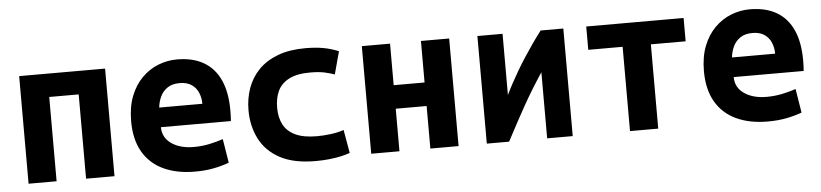

<svg xmlns="http://www.w3.org/2000/svg" viewBox="-38 -731 3997 935"><g transform="rotate(-5 1960.0 -264.0)"><path d="M71 0V-526H491V0H352V-412H208V0Z M884 12Q795 12 730 -18.5Q665 -49 630 -109.5Q595 -170 595 -259Q595 -329 615.5 -381.5Q636 -434 671.5 -469.5Q707 -505 751.5 -522.5Q796 -540 843 -540Q921 -540 974 -509Q1027 -478 1054 -418Q1081 -358 1081 -270Q1081 -257 1080.5 -242.5Q1080 -228 1079 -218H737Q737 -167 779.5 -137.5Q822 -108 889 -108Q930 -108 968.5 -116.5Q1007 -125 1032 -134L1051 -17Q1016 -4 975 4Q934 12 884 12ZM737 -314H948Q948 -342 938 -367Q928 -392 905.5 -408Q883 -424 846 -424Q810 -424 787 -408.5Q764 -393 752 -368Q740 -343 737 -314Z M1474 12Q1366 12 1299 -24.5Q1232 -61 1200.5 -123.5Q1169 -186 1169 -263Q1169 -320 1187 -370.5Q1205 -421 1242 -459Q1279 -497 1336 -518.5Q1393 -540 1471 -540Q1518 -540 1556 -533.5Q1594 -527 1633 -511L1603 -400Q1581 -408 1553.5 -414Q1526 -420 1483 -420Q1418 -420 1379.5 -399.5Q1341 -379 1325 -344Q1309 -309 1309 -263Q1309 -215 1327 -180.5Q1345 -146 1385 -127Q1425 -108 1490 -108Q1522 -108 1558 -112.5Q1594 -117 1622 -127L1642 -13Q1623 -6 1598 -0.5Q1573 5 1542 8.5Q1511 12 1474 12Z M1746 0V-526H1884V-323H2035V-526H2173V0H2035V-208H1884V0Z M2311 0V-526H2434V-227Q2448 -256 2463.5 -284.5Q2479 -313 2496 -342Q2513 -371 2532.5 -401Q2552 -431 2573.5 -462Q2595 -493 2620 -526H2731V0H2606V-323Q2580 -284 2557 -246.5Q2534 -209 2512.5 -171Q2491 -133 2468.5 -91Q2446 -49 2420 0Z M3011 0V-412H2843V-526H3319V-412H3149V0Z M3684 12Q3595 12 3530 -18.5Q3465 -49 3430 -109.5Q3395 -170 3395 -259Q3395 -329 3415.5 -381.5Q3436 -434 3471.5 -469.5Q3507 -505 3551.5 -522.5Q3596 -540 3643 -540Q3721 -540 3774 -509Q3827 -478 3854 -418Q3881 -358 3881 -270Q3881 -257 3880.5 -242.5Q3880 -228 3879 -218H3537Q3537 -167 3579.5 -137.5Q3622 -108 3689 -108Q3730 -108 3768.5 -116.5Q3807 -125 3832 -134L3851 -17Q3816 -4 3775 4Q3734 12 3684 12ZM3537 -314H3748Q3748 -342 3738 -367Q3728 -392 3705.5 -408Q3683 -424 3646 -424Q3610 -424 3587 -408.5Q3564 -393 3552 -368Q3540 -343 3537 -314Z"/></g></svg>

Font: Ubuntu Sans Mono
Style: Regular
Weight: 400
Monospace: yes
Designer: Dalton Maag Ltd
Foundry: Dalton Maag Ltd
Version: Version 1.006